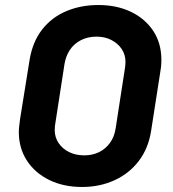

<svg xmlns="http://www.w3.org/2000/svg" viewBox="-20 -733 688 765"><path d="M307 12Q233 12 176 -16Q119 -44 87 -93.5Q55 -143 55 -207Q55 -220 57 -234.5Q59 -249 60 -259L98 -495Q110 -567 148 -615.5Q186 -664 244 -688.5Q302 -713 372 -713Q445 -713 501.5 -686Q558 -659 590.5 -610Q623 -561 623 -494Q623 -479 621.5 -465.5Q620 -452 618 -442L582 -211Q571 -141 532.5 -91Q494 -41 435.5 -14.5Q377 12 307 12ZM316 -114Q348 -114 374 -126.5Q400 -139 418 -163.5Q436 -188 441 -223L477 -456Q478 -461 479 -470Q480 -479 480 -486Q480 -515 465 -537.5Q450 -560 424 -573.5Q398 -587 365 -587Q329 -587 301.5 -572.5Q274 -558 258 -533.5Q242 -509 237 -478L201 -245Q200 -241 199 -231.5Q198 -222 198 -215Q198 -186 213.5 -163Q229 -140 255.5 -127Q282 -114 316 -114Z"/></svg>

Font: MuseoModerno SemiBold
Style: Italic
Weight: 600
Italic angle: -9°
Designer: Pablo Cosgaya, Héctor Gatti, Marcela Romero, and the Authors of The MuseoModerno Project.
Foundry: Omnibus-Type Team
Version: Version 1.003